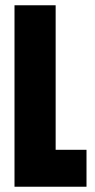

<svg xmlns="http://www.w3.org/2000/svg" viewBox="-20 -708 359 728"><path d="M35 0V-688H191V-140H308V0Z"/></svg>

Font: Saira ExtraCondensed Black
Style: Regular
Weight: 900
Width: 2
Designer: Hector Gatti with collaboration of the Omnibus-Type team
Foundry: Omnibus-Type
Version: Version 1.101